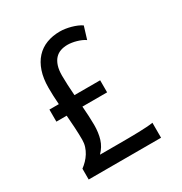

<svg xmlns="http://www.w3.org/2000/svg" viewBox="-169 -850 925 976"><g transform="rotate(-30 293.0 -362.5)"><path d="M75.7 -407.7H130.9Q128.9 -434.1 127.9 -458.5Q127 -482.9 127 -505.4Q127 -560.1 140.9 -601.3Q154.8 -642.6 180.2 -670.2Q205.6 -697.8 241 -711.4Q276.4 -725.1 319.8 -725.1Q334 -725.1 350.6 -722.7Q367.2 -720.2 383.3 -715.8Q399.4 -711.4 414.6 -705.1Q429.7 -698.7 440.9 -690.9L418.5 -617.7Q409.2 -624.5 396.7 -629.9Q384.3 -635.3 370.6 -639.2Q356.9 -643.1 343.8 -645Q330.6 -647 319.8 -647Q296.9 -647 278.1 -640.4Q259.3 -633.8 245.8 -619.1Q232.4 -604.5 224.9 -581.3Q217.3 -558.1 217.3 -524.9Q217.3 -499 218.8 -469.2Q220.2 -439.5 222.7 -407.7H373.5V-336.9H228.5Q231 -306.6 232.4 -278.8Q233.9 -251 233.9 -227.1Q233.9 -181.2 222.9 -145.3Q211.9 -109.4 183.6 -80.6H282.7Q318.8 -80.6 351.1 -80.8Q383.3 -81.1 410.6 -81.8Q438 -82.5 459.5 -84Q481 -85.4 495.6 -87.9V0H70.8V-63.5Q85.4 -74.2 98.6 -87.9Q111.8 -101.6 121.8 -117.7Q131.8 -133.8 137.7 -152.3Q143.6 -170.9 143.6 -191.4Q143.6 -225.6 141.4 -262.5Q139.2 -299.3 136.2 -336.9H75.7Z"/></g></svg>

Font: Andika CyrE
Style: Regular
Weight: 400
Designer: Victor Gaultney, Annie Olsen, Julie Remington, Don Collingsworth, Eric Hays, Becca Hirsbrunner
Foundry: SIL International
Version: Version 5.000